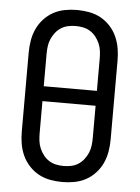

<svg xmlns="http://www.w3.org/2000/svg" viewBox="-53 -785 607 835"><g transform="rotate(5 250.0 -367.5)"><path d="M250 8Q223 8 196.5 3Q170 -2 147 -14.5Q124 -27 105.5 -47Q87 -67 76 -91Q65 -115 60.5 -141.5Q56 -168 56 -195V-540Q56 -567 60.5 -593.5Q65 -620 76 -644Q87 -668 105.5 -688Q124 -708 147 -720.5Q170 -733 196.5 -738Q223 -743 250 -743Q277 -743 303.5 -738Q330 -733 353 -720.5Q376 -708 394.5 -688Q413 -668 424 -643.5Q435 -619 439.5 -593Q444 -567 444 -540V-195Q444 -168 439.5 -141.5Q435 -115 424 -91Q413 -67 394.5 -47Q376 -27 353 -14.5Q330 -2 303.5 3Q277 8 250 8ZM366 -400V-540Q366 -557 364 -573.5Q362 -590 355.5 -605.5Q349 -621 338.5 -634.5Q328 -648 314 -657Q300 -666 283.5 -669.5Q267 -673 250 -673Q233 -673 216.5 -669.5Q200 -666 186 -657Q172 -648 161.5 -634.5Q151 -621 144.5 -605.5Q138 -590 136 -573.5Q134 -557 134 -540V-400ZM250 -62Q267 -62 283.5 -65.5Q300 -69 314 -78Q328 -87 338.5 -100.5Q349 -114 355.5 -129.5Q362 -145 364 -161.5Q366 -178 366 -195V-335H134V-195Q134 -178 136 -161.5Q138 -145 144.5 -129.5Q151 -114 161.5 -100.5Q172 -87 186 -78Q200 -69 216.5 -65.5Q233 -62 250 -62Z"/></g></svg>

Font: Iosevka Term
Style: Regular
Weight: 400
Monospace: yes
Designer: Belleve Invis
Foundry: Belleve Invis
Version: Version 30.0.1